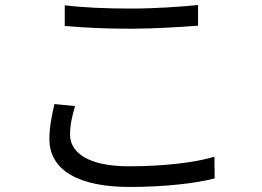

<svg xmlns="http://www.w3.org/2000/svg" viewBox="-20 -722 1040 762"><path d="M237 -619C316 -612 400 -608 499 -608C590 -608 699 -615 766 -620V-702C695 -695 594 -688 499 -688C400 -688 309 -692 237 -701V-619ZM196 -309C187 -268 176 -222 176 -170C176 -46 293 20 494 20C635 20 761 5 832 -14L831 -100C756 -77 629 -62 492 -62C334 -62 258 -114 258 -188C258 -225 266 -261 278 -301L196 -309Z"/></svg>

Font: Squished Noto Sans CJK JP Regular
Style: Regular
Weight: 400
Designer: Ryoko NISHIZUKA (kana & ideographs); Paul D. Hunt (Latin, Greek & Cyrillic); Wenlong ZHANG (bopomofo); Sandoll Communica
Foundry: Adobe Systems Incorporated
Version: Version 1.004;PS 1.004;hotconv 1.0.82;makeotf.lib2.5.63406